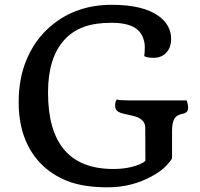

<svg xmlns="http://www.w3.org/2000/svg" viewBox="-20 -778 843 808"><path d="M765.6 -355.5Q771.5 -338.9 771.5 -326.7Q771.5 -314.5 767.8 -309.6Q764.2 -304.7 758.3 -302.2Q752.4 -299.8 744.6 -298.3Q736.8 -296.9 725.6 -290.5Q704.1 -278.3 704.1 -226.1V-112.3Q697.8 -99.1 677.2 -78.1Q656.7 -57.1 621.6 -37.6Q535.6 10.3 432.9 10.3Q330.1 10.3 262.7 -16.6Q195.3 -43.5 149.9 -91.3Q58.6 -187.5 58.6 -347.7Q58.6 -446.3 90.1 -522.9Q121.6 -599.6 175.3 -651.4Q285.2 -757.8 450.7 -757.8Q583 -757.8 648.4 -710Q700.2 -671.9 700.2 -613.8Q700.2 -577.6 679.2 -555.7Q659.2 -534.7 627 -534.7Q598.6 -534.7 586.9 -542Q589.4 -557.6 589.4 -580.6Q589.4 -603.5 579.3 -625.2Q569.3 -647 549.8 -659.7Q516.1 -682.1 448.2 -682.1Q380.4 -682.1 332.3 -664.6Q284.2 -647 251 -610.4Q182.1 -535.2 182.1 -388.7Q182.1 -66.9 456.5 -66.9Q521.5 -66.9 568.4 -86.9Q583.5 -93.3 591.8 -101.1L591.3 -240.7Q591.3 -275.9 545.4 -289.1Q534.2 -292 522.5 -294.4Q510.7 -296.9 499.3 -299.6Q487.8 -302.2 480 -306.6Q464.4 -314.5 464.4 -332.8Q464.4 -351.1 471.7 -359.4Q482.9 -355.5 520 -355.5Z"/></svg>

Font: Quando
Style: Regular
Weight: 400
Version: Version 1.002